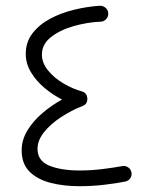

<svg xmlns="http://www.w3.org/2000/svg" viewBox="-20 -622 551 662"><path d="M353 -577.6Q354.5 -566.4 347.2 -557.4Q339.8 -548.3 328.6 -547.4Q281.2 -545.4 234.1 -532Q187 -518.6 155.8 -494.1Q124.5 -469.7 124.5 -433.6Q124.5 -404.8 145.8 -378.9Q167 -353 199 -334.2Q231 -315.4 263.2 -306.6Q278.3 -302.2 280.8 -285.6Q282.2 -276.9 278.6 -268.6Q274.9 -260.3 265.1 -256.8Q226.6 -241.7 190.7 -218.3Q154.8 -194.8 132.1 -166.5Q109.4 -138.2 109.4 -108.9Q109.4 -67.4 150.1 -50.8Q190.9 -34.2 254.4 -34.2Q294.4 -34.2 333.5 -39.1Q372.6 -43.9 401.4 -49.3Q412.6 -51.3 421.9 -44.9Q431.2 -38.6 433.1 -27.8Q435.5 -17.1 429.4 -7.8Q423.3 1.5 412.1 3.9Q380.9 10.3 339.1 15.1Q297.4 20 253.9 20Q198.2 20 153.1 8.1Q107.9 -3.9 81.3 -30.8Q54.7 -57.6 54.7 -103.5Q54.7 -139.2 74 -171.4Q93.3 -203.6 125 -231Q156.7 -258.3 193.8 -278.8Q161.1 -295.4 132.6 -319.6Q104 -343.8 86.4 -373.5Q68.8 -403.3 68.8 -436Q68.8 -476.6 91.6 -506.6Q114.3 -536.6 151.9 -556.9Q189.5 -577.1 234.1 -588.1Q278.8 -599.1 322.8 -602.1Q334 -603 343 -595.9Q352.1 -588.9 353 -577.6Z"/></svg>

Font: Mikhak-DS1-FD Light
Style: Regular
Weight: 300
Designer: Amin Abedi
Version: Version 3.2